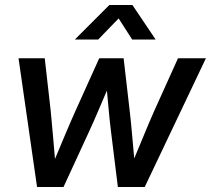

<svg xmlns="http://www.w3.org/2000/svg" viewBox="-20 -749 845 769"><path d="M128.4 0 54.2 -515.6H159.2L183.1 -304.7Q188 -257.8 191.9 -209Q195.8 -160.2 200.2 -112.3Q220.2 -160.2 240.7 -209Q261.2 -257.8 282.2 -304.7L377.4 -515.6H475.1L499.5 -304.7Q504.9 -258.3 509 -210Q513.2 -161.6 517.6 -114.3Q537.6 -161.6 557.4 -210Q577.1 -258.3 597.7 -304.7L692.9 -515.6H804.7L559.6 0H452.1L424.3 -224.6Q419.4 -263.7 415.8 -304.7Q412.1 -345.7 408.2 -386.2Q390.6 -345.7 373.3 -304.7Q356 -263.7 337.9 -224.6L234.4 0ZM373.5 -590.8H280.3V-591.3L418 -729H510.3L603 -591.3V-590.8H509.3L455.1 -675.3Z"/></svg>

Font: Inter Display Medium
Style: Italic
Weight: 500
Italic angle: -9.39999°
Designer: Rasmus Andersson
Foundry: rsms
Version: Version 4.000;git-a52131595